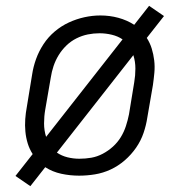

<svg xmlns="http://www.w3.org/2000/svg" viewBox="-20 -594 640 658"><path d="M84 44 33 9 92 -66Q81 -83 75 -102.5Q69 -122 67 -143Q65 -164 66.5 -185.5Q68 -207 72 -228L90 -338Q94 -365 103.5 -391.5Q113 -418 129 -442.5Q145 -467 167.5 -486Q190 -505 216 -517Q242 -529 269.5 -535Q297 -541 324 -541Q356 -541 385.5 -533Q415 -525 440 -509L491 -574L542 -539L483 -464Q494 -447 500 -427.5Q506 -408 508.5 -387Q511 -366 509 -344.5Q507 -323 504 -302L485 -192Q481 -165 472 -138.5Q463 -112 446.5 -88Q430 -64 407.5 -44.5Q385 -25 359 -13Q333 -1 305.5 3.5Q278 8 251 8Q220 8 190 1.5Q160 -5 135 -21ZM138 -125 400 -459Q384 -470 363 -475Q342 -480 321 -480Q301 -480 281 -476Q261 -472 242 -462.5Q223 -453 207.5 -438Q192 -423 181 -405Q170 -387 163.5 -367.5Q157 -348 154 -328L135 -218Q131 -195 131 -171Q131 -147 138 -125ZM252 -50Q273 -50 293 -53.5Q313 -57 332 -67Q351 -77 367 -91.5Q383 -106 394 -124Q405 -142 411.5 -162Q418 -182 422 -202L440 -312Q444 -335 444 -359Q444 -383 437 -405L175 -71Q191 -60 211 -55Q231 -50 252 -50Z"/></svg>

Font: Iosevka Slab Light Extended
Style: Italic
Weight: 300
Width: 7
Italic angle: -9°
Monospace: yes
Designer: Belleve Invis
Foundry: Belleve Invis
Version: Version 11.1.0; ttfautohint (v1.8.3)